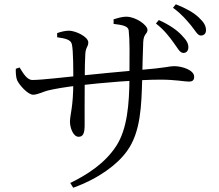

<svg xmlns="http://www.w3.org/2000/svg" viewBox="-20 -838 1040 911"><path d="M849.3 -586.9C862.8 -586.1 872.9 -595.8 873.7 -611.1C874.5 -630.9 865.9 -646.4 842 -671.1C818.6 -696.1 783 -720.6 733.6 -742.9L719.9 -726.4C761.1 -694.3 785.2 -661.1 804.2 -634.9C823.3 -609.2 832.7 -587.7 849.3 -586.9ZM313.4 30.1 327.3 52.8C449.3 8.9 537.5 -58.2 582.1 -120.6C648.1 -210.4 651.2 -338.2 654.7 -463.6C655.4 -506.8 657.6 -588.5 659.6 -638.9C661.8 -680 679.7 -675.2 679.7 -696.5C679.7 -718.5 625.3 -758.8 578.6 -758.8C560.6 -758.8 539.5 -752.9 518.9 -746.1L519.1 -724.6C561.6 -719.5 588.3 -714.5 590.7 -693.4C595.8 -649.4 595 -576.4 594.2 -464.8C593.4 -345.2 583.7 -226.4 532.5 -146.9C477.9 -61.5 390.5 -7.4 313.4 30.1ZM352.8 -189C373.7 -189 381.6 -204.5 381.6 -244.5C381.6 -275.7 381.2 -369.8 382 -457.5C382 -510.4 383.4 -562.4 384.8 -582.9C387 -615.2 398.9 -615.8 398.9 -636.6C398.9 -663.9 338.5 -692.4 306.6 -692.4C289.4 -692.4 268.1 -687.1 251.1 -680.9L251.3 -661.2C293.2 -655.3 315.8 -649 320.8 -628.7C328.2 -600.1 327.8 -497.2 327.8 -450.3C327.8 -327 312 -296 312 -259.8C312 -232.3 327.2 -189 352.8 -189ZM137.2 -388.6C158.4 -388.6 180.6 -401.6 206.6 -408.5C240.6 -416.7 288.7 -424.8 351.7 -432.4C462.7 -445.4 636.8 -460.1 739.8 -460.1C815.1 -460.1 852.4 -450.9 875.6 -450.9C894.2 -450.9 901.2 -457.5 901.2 -474.2C901.2 -504.9 845.8 -524.1 805.8 -524.1C782.8 -524.1 773 -516.6 643.6 -506C563.2 -499.4 431.5 -486.1 350.4 -477.9C297.3 -472.9 178.3 -458.5 133.7 -458.5C108.4 -458.5 90.8 -489 72.9 -517.9L55 -511.7C54.3 -495.3 55.7 -469.3 61.4 -457C71.4 -435.2 111.7 -388.6 137.2 -388.6ZM932.3 -669.4C947 -669.4 957.3 -678.1 957.3 -693.7C958 -714.3 947.9 -732.1 923.9 -754.5C899.9 -777.5 864.8 -797.6 814.4 -817.7L800.8 -801.2C844.1 -769.3 865 -742.3 886.5 -717.2C907.1 -692 917.1 -670.1 932.3 -669.4Z"/></svg>

Font: Source Han Serif CN VF
Style: Regular
Weight: 250
Designer: Ryoko NISHIZUKA 西塚涼子 (kana & ideographs); Frank Grießhammer (Latin, Greek & Cyrillic); Wenlong ZHANG 张文龙 (bopomofo); San
Foundry: Adobe
Version: Version 2.002;hotconv 1.1.0;makeotfexe 2.6.0